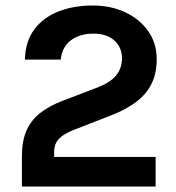

<svg xmlns="http://www.w3.org/2000/svg" viewBox="-20 -682 645 702"><path d="M60.1 0V-111Q60.1 -165.5 76.5 -203.6Q92.9 -241.7 125.8 -267.9Q158.6 -294.1 208 -313.1L341 -364Q384.4 -381.3 405.2 -407Q426 -432.6 426 -470Q426 -507.5 398.8 -533.3Q371.5 -559 321 -559Q272.3 -559 239.5 -534.9Q206.8 -510.7 202 -464.1H71.1Q72.6 -530.6 105.5 -574.5Q138.4 -618.5 194 -640.2Q249.6 -661.9 319 -661.9Q384.7 -661.9 437.7 -637.2Q490.7 -612.5 521.8 -568.3Q553 -524.1 553 -465Q553 -415.1 534.8 -377.1Q516.5 -339.2 479.5 -310.6Q442.5 -282 386 -260.1L251.9 -207.9Q213.2 -193.1 195.6 -174.7Q178.1 -156.4 178.1 -127.1V-108.1H549V0Z"/></svg>

Font: Karla
Style: Regular
Weight: 400
Designer: Jonathan Pinhorn
Version: Version 2.004;gftools[0.9.33]